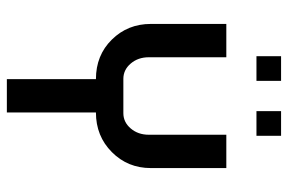

<svg xmlns="http://www.w3.org/2000/svg" viewBox="-160 -680 840 560"><g transform="rotate(90 260.0 -400.0)"><path d="M376 -728H304.2V-799.8H376ZM215.8 -728H144V-799.8H215.8ZM470.2 -419.9Q470.2 -352.5 423.6 -306.2Q377 -259.8 308.1 -259.8V0H210.9V-259.8Q141.1 -259.8 95.5 -306.2Q49.8 -352.5 49.8 -419.9V-640.1H147V-414.1Q147 -382.8 165.3 -361.3Q183.6 -339.8 210 -339.8H310.1Q336.4 -339.8 354.7 -361.3Q373 -382.8 373 -414.1V-640.1H470.2Z"/></g></svg>

Font: Laconic
Style: Regular
Weight: 400
Designer: Robby Woodard
Version: Version 1.000